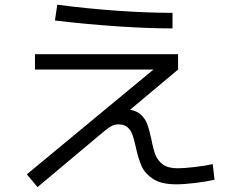

<svg xmlns="http://www.w3.org/2000/svg" viewBox="-20 -762 978 807"><path d="M92.8 -29.3 625 -469.7H127V-534.2H728.5V-469.7L526.9 -300.8Q557.1 -295.4 574.7 -277.6Q592.3 -259.8 600.1 -237.3Q607.9 -214.8 616.2 -176.8Q623.5 -136.7 633.1 -111.8Q642.6 -86.9 664.6 -70.8Q686.5 -54.7 726.6 -54.7Q752.9 -54.7 799.1 -60.1Q845.2 -65.4 874 -72.3L881.8 -6.8Q847.2 1.5 800 7.1Q752.9 12.7 720.7 12.7Q657.7 12.7 623.3 -10Q588.9 -32.7 575.2 -63.7Q561.5 -94.7 550.8 -143.6Q543.5 -177.2 536.6 -196Q529.8 -214.8 515.9 -227.1Q502 -239.3 477.5 -239.3Q461.4 -239.3 445.8 -230.5Q430.2 -221.7 397.5 -193.4L137.7 24.4ZM210.9 -675.8 220.7 -742.2Q348.1 -725.6 473.6 -716.8Q599.1 -708 705.1 -708V-642.6Q601.1 -642.6 471.4 -651.4Q341.8 -660.2 210.9 -675.8Z"/></svg>

Font: Pretendard JP
Style: Regular
Weight: 400
Designer: Base glyphs from Inter by Rasmus Andersson; Hangeul glyphs from Noto Sans CJK(Source Han Sans) by Jang Soo-young and Kan
Foundry: Kil Hyung-jin
Version: Version 1.309